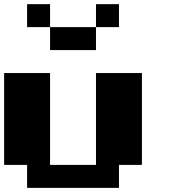

<svg xmlns="http://www.w3.org/2000/svg" viewBox="-20 -909 818 929"><path d="M111.1 -111.1H0V-555.6H222.2V-111.1H444.4V-555.6H666.7V-111.1H555.6V0H111.1ZM444.4 -666.7H222.2V-777.8H444.4ZM222.2 -777.8H111.1V-888.9H222.2ZM555.6 -777.8H444.4V-888.9H555.6Z"/></svg>

Font: Pixeloid Sans
Style: Bold
Weight: 700
Monospace: yes
Designer: GGBot
Version: 0.3